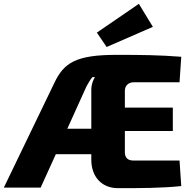

<svg xmlns="http://www.w3.org/2000/svg" viewBox="-35 -978 999 1001"><path d="M762 -838 689 -958 470 -808 521 -733ZM661 -141C631 -141 616 -156 616 -184V-295H866V-417H616V-505C616 -531 635 -549 661 -549H901L910 -682C796 -691 700 -692 573 -692C361 -692 298 -651 248 -545L-15 0H177L256 -174H441V-145C441 -58 494 3 580 3C690 3 808 3 910 -8L901 -141ZM316 -307 416 -528C425 -544 436 -564 447 -576H460C449 -559 441 -534 441 -512V-307Z"/></svg>

Font: Exo 2 Extra Bold
Style: Regular
Weight: 800
Designer: Natanael Gama
Version: Version 1.001;PS 001.001;hotconv 1.0.88;makeotf.lib2.5.64775